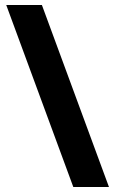

<svg xmlns="http://www.w3.org/2000/svg" viewBox="-20 -742 462 770"><path d="M148 -722H5L274 8H417Z"/></svg>

Font: Noto Sans Lao SemiCondensed ExtraBold
Style: Regular
Weight: 800
Width: 4
Designer: Monotype Design Team
Foundry: Monotype Imaging Inc.
Version: Version 2.003